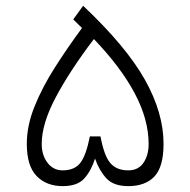

<svg xmlns="http://www.w3.org/2000/svg" viewBox="-20 -634 648 654"><path d="M263.2 -614.3Q409.7 -476.1 473.4 -362.8Q537.1 -249.5 537.1 -144Q537.1 -65.9 506.1 -33Q475.1 0 417 0Q366.7 0 342.3 -26.6Q317.9 -53.2 303.7 -93.8Q290.5 -52.2 267.1 -26.1Q243.7 0 193.8 0Q138.2 0 104.7 -34.4Q71.3 -68.8 71.3 -144Q71.3 -206.1 97.7 -271.5Q124 -336.9 167 -404.3Q210 -471.7 259.3 -538.6L229.5 -567.9ZM193.4 -53.7Q233.9 -53.7 253.7 -79.3Q273.4 -105 286.1 -169.4H322.3Q334.5 -103.5 355.7 -78.6Q377 -53.7 417 -53.7Q451.2 -53.7 468.8 -79.6Q486.3 -105.5 486.3 -143.6Q486.3 -226.6 439 -315.9Q391.6 -405.3 299.8 -501Q217.3 -392.1 169.7 -302.2Q122.1 -212.4 122.1 -143.6Q122.1 -105.5 141.8 -79.6Q161.6 -53.7 193.4 -53.7Z"/></svg>

Font: Vazir Thin
Style: Thin
Weight: 100
Designer: Saber Rastikerdar
Foundry: Saber Rastikerdar
Version: Version 30.0.0